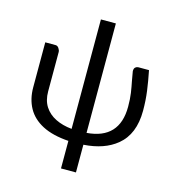

<svg xmlns="http://www.w3.org/2000/svg" viewBox="-126 -824 1017 1104"><g transform="rotate(15 382.0 -272.5)"><path d="M427 171H338V7Q243 0.5 182 -31.2Q121 -63 92 -116Q63 -169 63 -238V-506H124.5Q136 -506 144 -494.2Q152 -482.5 152 -471.5V-238Q152 -184.5 175.5 -148Q199 -111.5 240.8 -90.8Q282.5 -70 338 -64.5V-716H427V-64.5Q619 -79.5 619 -271.5Q619 -317.5 613.8 -352.8Q608.5 -388 602 -419.5Q596.5 -447.5 592 -476.5Q592 -493 600 -499.5Q608 -506 617 -506H680.5Q693 -443.5 700.5 -388.2Q708 -333 708 -271.5Q708 -131.5 623.5 -62.5Q550 -2 427 6Z"/></g></svg>

Font: Verano Sans
Style: Regular
Weight: 400
Designer: Lukasz Dziedzic with Adam Twardoch and Botio Nikoltchev
Foundry: tyPoland Lukasz Dziedzic
Version: Version 3.001;December 28, 2019;FontCreator 12.0.0.2547 64-b